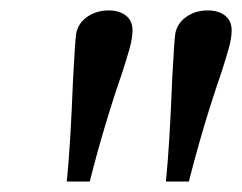

<svg xmlns="http://www.w3.org/2000/svg" viewBox="-20 -730 464 368"><path d="M120 -578Q124 -653 126 -666Q130 -686 147.5 -698Q165 -710 188 -710Q209 -710 221.5 -700Q234 -690 234 -672Q234 -657 228.5 -637.5Q223 -618 215 -593Q179 -489 152 -382H108Q115 -450 120 -578ZM310 -578Q314 -653 316 -666Q320 -686 337.5 -698Q355 -710 378 -710Q399 -710 411.5 -700Q424 -690 424 -672Q424 -657 418.5 -637.5Q413 -618 405 -593Q369 -489 342 -382H298Q305 -450 310 -578Z"/></svg>

Font: Fahkwang
Style: Bold Italic
Weight: 700
Italic angle: -10°
Designer: Suppakit Chalermlarp | Katatrad Co.,Ltd.
Foundry: Cadson Demak Co.,Ltd.
Version: Version 1.000; ttfautohint (v1.6)